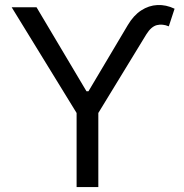

<svg xmlns="http://www.w3.org/2000/svg" viewBox="-20 -757 746 777"><path d="M325.2 -371.1V-387.7H342.8V-371.1ZM27.3 -727.5H127.9L334 -380.9L497.1 -655.3Q520.5 -694.8 551.3 -714.8Q582 -734.9 616.9 -736.6Q651.9 -738.3 686.5 -721.7L663.1 -650.4Q637.7 -661.1 614.7 -655.3Q591.8 -649.4 572.3 -618.2L377.9 -299.8V0H290V-299.8Z"/></svg>

Font: Inter
Style: Regular
Weight: 400
Designer: Rasmus Andersson
Foundry: rsms
Version: Version 4.000;git-8c9346024